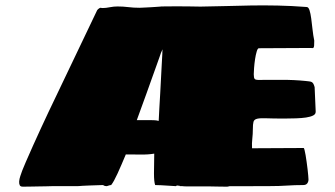

<svg xmlns="http://www.w3.org/2000/svg" viewBox="-20 -695 1250 716"><path d="M501 -666Q501.5 -666 507.6 -666.3Q513.7 -666.5 522.7 -667Q531.7 -667.5 542 -668Q552.2 -668.5 560.8 -669.2Q569.3 -669.9 575 -670.2Q580.6 -670.4 580.1 -670.9Q583.5 -670.9 599.9 -671.1Q616.2 -671.4 638.2 -671.4Q660.2 -671.4 684.3 -671.1Q708.5 -670.9 727.5 -670.4Q777.3 -670.9 824 -672.4Q870.6 -673.8 918 -674.6Q965.3 -675.3 1015.6 -674.3Q1065.9 -673.3 1123.5 -668.9Q1130.4 -668.9 1134.3 -656.7Q1138.2 -644.5 1140.6 -626Q1143.1 -607.4 1145.5 -585.2Q1147.9 -563 1151.9 -543.5Q1151.9 -530.8 1151.4 -525.1Q1150.9 -519.5 1149.2 -517.3Q1147.5 -515.1 1144.8 -515.6Q1142.1 -516.1 1138.7 -516.1Q1091.8 -516.1 1043 -515.6Q994.1 -515.1 945.3 -515.1Q940.9 -515.1 937.3 -502.9Q933.6 -490.7 931.2 -474.4Q928.7 -458 927.5 -441.9Q926.3 -425.8 926.3 -418Q926.3 -404.3 929.9 -400.6Q933.6 -397 941.9 -397Q987.3 -397 1031.2 -397.2Q1075.2 -397.5 1119.1 -393.1Q1127 -392.1 1132.3 -391.6Q1137.7 -391.1 1141.6 -389.4Q1145.5 -387.7 1148.2 -383.3Q1150.9 -378.9 1153.3 -370.1L1157.2 -280.8V-277.8Q1157.2 -269 1147.5 -264.2Q1137.7 -259.3 1121.3 -256.8Q1105 -254.4 1084 -253.7Q1063 -252.9 1041 -252.9Q998 -252.9 974.1 -253.9Q950.2 -254.9 939 -252.2Q927.7 -249.5 925.3 -240.7Q922.9 -231.9 922.9 -212.9Q922.9 -195.3 920.9 -178Q918.9 -160.6 919.9 -142.1Q968.3 -142.1 1016.6 -142.6Q1064.9 -143.1 1112.3 -143.1Q1113.8 -143.1 1115.7 -135.7Q1117.7 -128.4 1119.6 -116.7Q1121.6 -105 1123.5 -91.1Q1125.5 -77.1 1127 -64.2Q1128.4 -51.3 1129.4 -40.8Q1130.4 -30.3 1130.4 -25.9Q1130.4 -17.1 1125.7 -11Q1121.1 -4.9 1110.4 -4.9Q1078.6 -4.9 1049.6 -2.9Q1020.5 -1 988.3 -1Q950.2 -1 911.9 -0.7Q873.5 -0.5 834.5 -0.5Q831.5 1 827.6 1Q823.7 1 813.7 1Q803.7 1 790.8 0.7Q777.8 0.5 764.2 0.2Q750.5 0 738.8 0H671.9Q669.9 0 666.3 -0.2Q662.6 -0.5 658.2 -1H650.4V-2L639.2 -3.4Q637.7 -1 636.2 -1H633.3Q632.8 -1 624.8 -1.5Q616.7 -2 605.5 -2.7Q594.2 -3.4 581.3 -4.2Q568.4 -4.9 558.6 -4.9Q554.2 -17.1 554.2 -48.3Q554.2 -79.6 555.2 -122.1Q533.2 -118.2 504.2 -118.7Q475.1 -119.1 449.2 -119.1Q432.1 -78.1 418.2 -47.6Q404.3 -17.1 394.5 -4.9Q390.6 -4.9 385 -2.9Q379.4 -1 378.9 -1H376Q370.6 -1 367.9 -2.9Q365.2 -4.9 362.8 -4.9Q336.9 -4.4 317.4 -3.4Q308.6 -2.9 300.5 -2.7Q292.5 -2.4 286.1 -2Q279.8 -1.5 275.9 -1.2Q272 -1 272 -1H179.2Q178.2 -1 170.4 -0.7Q162.6 -0.5 151.1 -0.2Q139.6 0 126 0.2Q112.3 0.5 99.6 0.7Q86.9 1 77.1 1Q67.4 1 64 1Q56.2 1 53.5 -4.6Q50.8 -10.3 51.5 -19Q52.2 -27.8 55.7 -38.3Q59.1 -48.8 63 -59.1Q66.9 -69.3 70.8 -77.9Q74.7 -86.4 76.2 -90.8Q102.5 -151.4 131.8 -214.8Q161.1 -278.3 190.4 -338.9L341.3 -654.8Q341.8 -657.2 345.9 -660.9Q350.1 -664.6 354 -666Q356.4 -666 357.9 -665.5Q359.4 -665 362.3 -665Q375 -665 389.4 -668Q403.8 -670.9 418 -670.9Q439 -670.9 458.3 -668.5Q477.5 -666 501 -666ZM579.6 -496.1Q579.6 -495.6 575 -482.7Q570.3 -469.7 563 -449Q555.7 -428.2 546.1 -401.9Q536.6 -375.5 526.9 -348.1Q517.1 -320.8 507.3 -294.2Q497.6 -267.6 490.2 -247.1H531.7Q541 -247.1 552.5 -246.8Q564 -246.6 571.8 -244.1Q572.8 -264.6 574.2 -291.3Q575.7 -317.9 577.4 -345.7Q579.1 -373.5 580.3 -400.4Q581.5 -427.2 582.8 -448.2Q584 -469.2 584.7 -482.4Q585.4 -495.6 585.4 -496.1V-500Q585.4 -502 585.7 -504.6Q585.9 -507.3 585.9 -511.2Q584.5 -507.3 583.3 -504.6Q582 -502 581.1 -500Q580.1 -498 579.6 -496.1Z"/></svg>

Font: Sigmar One
Style: Regular
Weight: 400
Version: Version 1.000